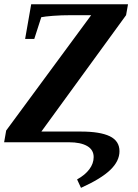

<svg xmlns="http://www.w3.org/2000/svg" viewBox="-22 -675 653 911"><path d="M410.6 -603H316.9Q268.6 -603 229 -599.9Q189.5 -596.7 173.8 -593.3L140.6 -490.2H97.2L126 -654.8H585.4L576.2 -603L174.3 -50.8H361.3Q452.6 -50.8 498.8 -28.6Q544.9 -6.3 544.9 42.5Q544.9 89.4 501.2 131.3Q457.5 173.3 362.3 216.3L343.8 176.3Q381.8 155.3 402.1 127.9Q422.4 100.6 422.4 70.3Q422.4 35.6 391.4 17.8Q360.4 0 305.7 0H-2.4L7.3 -55.7Z"/></svg>

Font: Tinos
Style: Bold Italic
Weight: 700
Italic angle: -16.333°
Designer: Steve Matteson
Foundry: Monotype Imaging Inc.
Version: Version 1.23